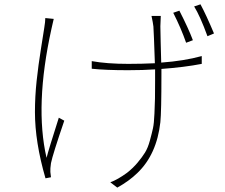

<svg xmlns="http://www.w3.org/2000/svg" viewBox="-20 -812 1040 888"><path d="M872.1 -626 840.8 -614.3Q817.4 -681.6 781.2 -752.9L809.6 -762.7Q851.6 -680.7 872.1 -626ZM189.5 -728.5 228.5 -724.6Q226.6 -717.8 223.1 -701.2Q219.7 -684.6 217.8 -677.7Q139.6 -323.2 195.3 -82Q205.1 -121.1 252 -267.6L277.3 -253.9Q223.6 -96.7 215.8 -57.6Q211.9 -31.2 212.9 -16.6Q215.8 6.8 215.8 7.8L190.4 12.7Q141.6 -155.3 141.6 -293.9Q141.6 -365.2 149.4 -438Q157.2 -510.7 169.9 -589.4Q182.6 -668 184.6 -682.6Q189.5 -711.9 189.5 -728.5ZM680.7 -738.3H723.6Q721.7 -705.1 721.7 -690.4Q721.7 -679.7 723.1 -617.7Q724.6 -555.7 725.6 -522.5Q832 -530.3 913.1 -552.7V-516.6Q833 -501 726.6 -493.2V-467.8Q726.6 -295.9 721.7 -247.1Q705.1 -97.7 615.2 -11.7Q577.1 25.4 522.5 55.7L490.2 31.2Q524.4 18.6 567.4 -12.7Q594.7 -34.2 615.7 -59.1Q636.7 -84 650.4 -106Q664.1 -127.9 673.3 -162.1Q682.6 -196.3 687.5 -218.8Q692.4 -241.2 694.3 -286.6Q696.3 -332 696.8 -356.9Q697.3 -381.8 697.3 -438.5Q697.3 -458 697.3 -467.8V-491.2Q641.6 -487.3 572.3 -487.3Q468.8 -487.3 404.3 -494.1V-529.3Q474.6 -516.6 573.2 -516.6Q634.8 -516.6 696.3 -519.5Q691.4 -665 689.5 -689.5Q687.5 -707 680.7 -738.3ZM877.9 -782.2 907.2 -792Q933.6 -743.2 969.7 -657.2L939.5 -644.5Q905.3 -738.3 877.9 -782.2Z"/></svg>

Font: Gen Shin Gothic ExtraLight
Style: Regular
Weight: 100
Designer: [Source Han Sans]
Ryoko NISHIZUKA  (kana & ideographs); Paul D. Hunt (Latin, Greek & Cyrillic); Wenlong ZHANG  (bopomofo
Version: Version 1.002.20150607